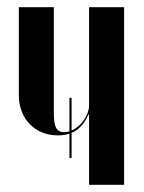

<svg xmlns="http://www.w3.org/2000/svg" viewBox="-20 -515 400 535"><path d="M226.2 -195.8H228.2V-165.8V0H325.8V-495H228.2V-221.8Q228.2 -208.8 222.2 -195.5Q216.2 -182.2 206.4 -171.2Q196.5 -160.2 184.1 -153.5Q171.8 -146.8 158.2 -146.8Q143.2 -146.8 136.6 -158.4Q130 -170 130 -201V-495H32.5V-250.2Q32.5 -224.5 40.8 -203.8Q49 -183 63.4 -168.5Q77.8 -154 97.6 -145.9Q117.5 -137.8 141.2 -137.8Q172 -137.8 192.8 -152.1Q213.5 -166.5 226.2 -195.8ZM173.5 -75H179.5V-242.5H173.5Z"/></svg>

Font: Moniqa Black
Style: Regular
Weight: 900
Designer: Rajesh Rajput
Foundry: Rajesh Rajput
Version: Version 1.000